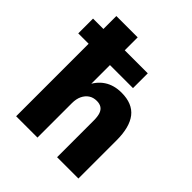

<svg xmlns="http://www.w3.org/2000/svg" viewBox="-210 -830 955 955"><g transform="rotate(45 268.0 -352.5)"><path d="M58 0V-510H-15V-614H58V-705H208V-614H370V-510H208V-355H196Q217 -404 255 -429Q293 -454 346 -454Q423 -454 459.5 -407.5Q496 -361 496 -268V0H346V-258Q346 -286 340 -303.5Q334 -321 321 -329.5Q308 -338 288 -338Q263 -338 245.5 -326Q228 -314 218 -293Q208 -272 208 -242V0Z"/></g></svg>

Font: Nunito Sans 12pt ExtraLight
Style: Weight 830 Width 84 Optical size 12.0 YTLC 445
Weight: 830
Width: 4
Designer: Vernon Adams
Foundry: Vernon Adams
Version: Version 3.101;gftools[0.9.27]